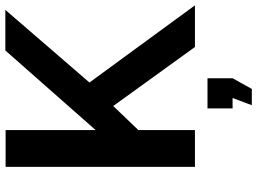

<svg xmlns="http://www.w3.org/2000/svg" viewBox="-142 -608 963 719"><g transform="rotate(-90 339.5 -248.5)"><path d="M74 0V-709H212V-372L510 -710H662L390 -395L679 0H523L302 -306L212 -212V0ZM305 213 332 141H293V47H406V141L366 213Z"/></g></svg>

Font: Raleway
Style: Bold
Weight: 700
Designer: Matt McInerney, Pablo Impallari, Rodrigo Fuenzalida
Foundry: Matt McInerney, Pablo Impallari, Rodrigo Fuenzalida
Version: Version 4.026